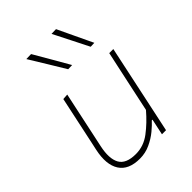

<svg xmlns="http://www.w3.org/2000/svg" viewBox="-226 -886 1002 1002"><g transform="rotate(-45 274.5 -385.0)"><path d="M206 9Q123 9 90.2 -42.2Q57.5 -93.5 77 -185Q81.5 -206 85.8 -225.5Q90 -245 95.5 -271Q108.5 -332.5 119.8 -385.2Q131 -438 143 -494L174 -496Q162 -440 150.5 -386.2Q139 -332.5 126 -271L107 -182Q90.5 -105 113 -64Q135.5 -23 208 -23Q266 -23 314.5 -59.8Q363 -96.5 408 -149L434 -271Q447 -332 458.5 -385Q470 -438 482 -494H512Q500 -438 488.8 -384.8Q477.5 -331.5 464.5 -270.5L454 -221Q441 -160 430 -108.2Q419 -56.5 407 0H377L396 -89H391Q374.5 -70.5 346.8 -47.5Q319 -24.5 283 -7.8Q247 9 206 9ZM271 -586Q242 -634 212.8 -682Q183.5 -730 154 -778L190 -779Q217.5 -732 245.5 -683.5Q273.5 -635 301 -587ZM437 -586Q412.5 -635 388 -683.2Q363.5 -731.5 340 -778L374 -779Q396.5 -732 419.2 -683.5Q442 -635 465 -587Z"/></g></svg>

Font: Commissioner Thin
Style: Italic
Weight: 100
Italic angle: -12°
Designer: Kostas Bartsokas
Foundry: Kostas Bartsokas
Version: Version 1.000; ttfautohint (v1.8.3)